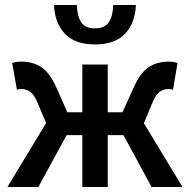

<svg xmlns="http://www.w3.org/2000/svg" viewBox="-20 -750 762 770"><path d="M9.8 0 165 -256.8 131.8 -335Q118.2 -368.7 102.3 -380.9Q86.4 -393.1 65.9 -393.1Q56.6 -393.1 47.9 -390.1L28.8 -497.1Q43.5 -502.9 64 -502.9Q113.3 -502.9 146.7 -480Q180.2 -457 206.1 -398.9L250 -299.8H310.1V-491.2H412.1V-299.8H471.2L516.1 -398.9Q541.5 -457 575.2 -480Q608.9 -502.9 658.2 -502.9Q677.2 -502.9 691.9 -497.1L673.8 -390.1Q665 -393.1 655.8 -393.1Q634.8 -393.1 619.4 -381.1Q604 -369.1 589.8 -335L557.1 -255.9L711.9 0H587.9L475.1 -208H412.1V0H310.1V-208H247.1L133.8 0ZM196.8 -730H288.1Q289.6 -684.6 305.9 -660.4Q322.3 -636.2 360.8 -636.2Q399.4 -636.2 416 -660.4Q432.6 -684.6 434.1 -730H524.9Q522.5 -659.2 482.2 -615.5Q441.9 -571.8 360.8 -571.8Q279.8 -571.8 239.5 -615.5Q199.2 -659.2 196.8 -730Z"/></svg>

Font: Toshiba Sans Medium
Style: Regular
Weight: 500
Designer: Paul D. Hunt
Foundry: Toshiba Corporation
Version: Version 2.020;PS 2.0;hotconv 1.0.86;makeotf.lib2.5.63406